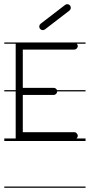

<svg xmlns="http://www.w3.org/2000/svg" viewBox="-23 -666 429 918"><path d="M192 -525.5 309 -615.5C316.4 -621.2 317.8 -631.9 312.1 -639.4C306.4 -646.8 295.7 -648.2 288.3 -642.5L171.3 -552.5C163.8 -546.8 162.4 -536.1 168.2 -528.6C173.9 -521.2 184.6 -519.8 192 -525.5ZM-2.5 226V232H386V226ZM-2.5 -463V-457H52V-446V-235H-2.5V-229H52V-226V-17V-4H-2.5V8H386V-4H342.7C344 -5.1 345.1 -6.5 346 -8C348 -11 349 -14 349 -17C349 -20 348 -23 346 -25C343 -31 338 -34 332 -34H86V-212H233C239 -212 245 -215 248 -221C249.5 -223.5 250.2 -226.2 250.2 -229H386V-235H249.3C248.9 -236 248.5 -237 248 -238C245 -243 239 -246 233 -246H86V-429H332C338 -429 343 -432 346 -437C348 -440 349 -443 349 -446C349 -449 348 -452 346 -454C345.4 -455.1 344.8 -456.1 344.1 -457H386V-463Z"/></svg>

Font: LetsTraceRuled
Style: Medium
Weight: 500
Version: Version 003.000